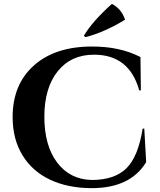

<svg xmlns="http://www.w3.org/2000/svg" viewBox="-20 -953 820 987"><path d="M418.5 -762.2 411.1 -769Q453.1 -841.3 555.2 -933.1Q604 -907.7 623 -852.1Q576.7 -822.8 521.5 -798.1Q466.3 -773.4 418.5 -762.2ZM713.4 -292H721.7L731.4 -119.6Q650.4 14.2 450.7 14.2Q328.1 13.7 236.8 -29.5Q145.5 -72.8 95.2 -155.5Q44.9 -238.3 44.9 -351.1Q44.9 -519 154.3 -616.5Q263.7 -713.9 453.6 -713.9Q597.2 -713.9 702.1 -659.7L704.1 -488.3H695.8Q644.5 -671.9 463.4 -671.9Q344.7 -671.9 276.4 -586.2Q208 -500.5 208 -353Q208 -205.1 273.4 -117.9Q338.9 -30.8 450.7 -27.8Q568.4 -27.8 629.4 -87.4Q690.4 -147 713.4 -292Z"/></svg>

Font: Cinzel Bold
Style: Regular
Weight: 700
Designer: Natanael Gama
Version: Version 1.001;PS 001.001;hotconv 1.0.56;makeotf.lib2.0.21325